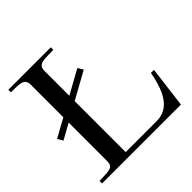

<svg xmlns="http://www.w3.org/2000/svg" viewBox="-180 -859 1017 1017"><g transform="rotate(-45 328.0 -351.0)"><path d="M23 -19V0H614L643 -231H620C595 -93 546 -29 460 -29H229V-411L381 -495L363 -525L229 -451V-635C228 -688 268 -681 341 -683V-702H23V-683C86 -681 126 -688 126 -635V-393L21 -335L39 -305L126 -353V-66C126 -20 104 -21 23 -19Z"/></g></svg>

Font: Ortica Linear
Style: Regular
Weight: 400
Designer: Benedetta Bovani
Foundry: Collletttivo
Version: Version 2.000;Glyphs 3.1.2 (3151)